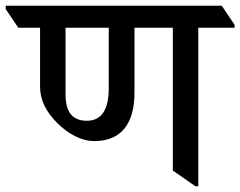

<svg xmlns="http://www.w3.org/2000/svg" viewBox="-65 -644 840 671"><path d="M265 -151C356 -151 405 -209 405 -320V-547H539V-48L618 7H628V-547H755V-557L710 -624H-45V-612L-1 -547H75V-342C75 -294 95 -255 135 -214C173 -177 217 -151 265 -151ZM164 -315V-547H315V-334C315 -265 292 -222 239 -222C188 -222 164 -252 164 -315Z"/></svg>

Font: Noto Serif Devanagari Medium
Style: Regular
Weight: 500
Designer: Universal Thirst, Indian Type Foundry and the Monotype Design Team
Foundry: Monotype Imaging Inc.
Version: Version 2.004